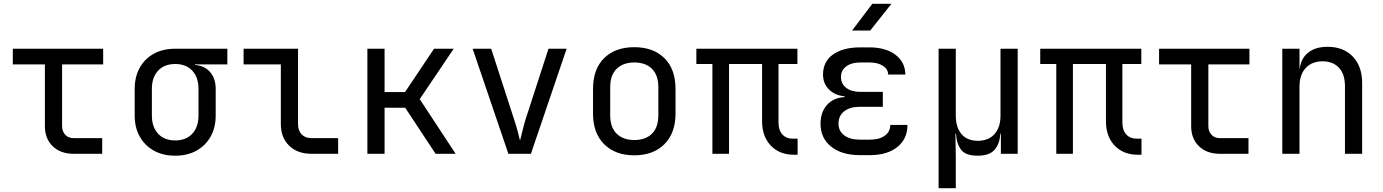

<svg xmlns="http://www.w3.org/2000/svg" viewBox="-20 -805 7240 1005"><path d="M365 0Q297 0 256 -39.5Q215 -79 215 -145V-468H47V-550H520V-468H305V-145Q305 -117 321.5 -99.5Q338 -82 365 -82H515V0Z M897 10Q833 10 785.5 -16.5Q738 -43 711.5 -90Q685 -137 685 -200V-340Q685 -403 711.5 -450.5Q738 -498 785.5 -524Q833 -550 897 -550H1170V-468H1001V-465Q1051 -461 1080 -427.5Q1109 -394 1109 -340V-200Q1109 -137 1082.5 -90Q1056 -43 1008.5 -16.5Q961 10 897 10ZM897 -70Q954 -70 986.5 -105Q1019 -140 1019 -200V-340Q1019 -400 986.5 -435Q954 -470 897 -470Q840 -470 807.5 -435Q775 -400 775 -340V-200Q775 -140 807.5 -105Q840 -70 897 -70Z M1610 0Q1537 0 1493.5 -42.5Q1450 -85 1450 -155V-468H1255V-550H1540V-155Q1540 -121 1559 -101.5Q1578 -82 1610 -82H1750V0Z M1903 0V-550H1993V-323H2100L2252 -550H2355L2177 -286L2365 0H2260L2101 -241H1993V0Z M2641 0 2454 -550H2551L2671 -180Q2682 -147 2690 -116.5Q2698 -86 2702 -69Q2707 -86 2714 -116.5Q2721 -147 2731 -180L2851 -550H2946L2759 0Z M3300 8Q3201 8 3142.5 -50Q3084 -108 3084 -212V-338Q3084 -443 3142 -500.5Q3200 -558 3300 -558Q3400 -558 3458 -500.5Q3516 -443 3516 -338V-212Q3516 -108 3457.5 -50Q3399 8 3300 8ZM3300 -72Q3359 -72 3392.5 -105Q3426 -138 3426 -202V-348Q3426 -412 3392.5 -445Q3359 -478 3300 -478Q3242 -478 3208 -445Q3174 -412 3174 -348V-202Q3174 -138 3208 -105Q3242 -72 3300 -72Z M4136 5Q4060 5 4014.5 -43Q3969 -91 3969 -170V-470H3796V0H3709V-470H3625V-550H4154V-470H4055V-164Q4055 -123 4075.5 -101Q4096 -79 4131 -79H4155V5Z M4534 7H4481Q4386 7 4330.5 -37.5Q4275 -82 4275 -157Q4275 -217 4308 -255Q4341 -293 4401 -297V-301Q4351 -305 4319.5 -336.5Q4288 -368 4288 -414Q4288 -483 4340.5 -520Q4393 -557 4483 -557H4530Q4616 -557 4667 -518.5Q4718 -480 4719 -415H4629Q4628 -444 4601 -461Q4574 -478 4530 -478H4483Q4437 -478 4409.5 -457.5Q4382 -437 4382 -402Q4382 -366 4409.5 -345Q4437 -324 4484 -324H4601V-246H4481Q4429 -246 4399 -222.5Q4369 -199 4369 -158Q4369 -119 4399 -96.5Q4429 -74 4481 -74H4534Q4583 -74 4611.5 -95Q4640 -116 4640 -151H4730Q4730 -78 4677 -35.5Q4624 7 4534 7ZM4440 -645 4546 -785H4646L4535 -645Z M4893 180V-550H4983V-200Q4983 -138 5013 -103Q5043 -68 5098 -68Q5154 -68 5185.5 -103Q5217 -138 5217 -200V-550H5307V0H5219V-105H5216Q5213 -52 5186 -21Q5159 10 5097 10Q5035 10 5011 -21Q4987 -52 4984 -105H4981L4983 20V180Z M5936 5Q5860 5 5814.5 -43Q5769 -91 5769 -170V-470H5596V0H5509V-470H5425V-550H5954V-470H5855V-164Q5855 -123 5875.5 -101Q5896 -79 5931 -79H5955V5Z M6365 0Q6297 0 6256 -39.5Q6215 -79 6215 -145V-468H6047V-550H6520V-468H6305V-145Q6305 -117 6321.5 -99.5Q6338 -82 6365 -82H6515V0Z M6692 0V-550H6782V-445H6783Q6790 -500 6828 -530Q6866 -560 6929 -560Q7012 -560 7061 -509Q7110 -458 7110 -370V0H7020V-354Q7020 -417 6988.5 -450.5Q6957 -484 6903 -484Q6847 -484 6814.5 -449Q6782 -414 6782 -350V0Z"/></svg>

Font: JetBrainsMono NFM
Style: Regular
Weight: 400
Monospace: yes
Designer: Philipp Nurullin, Konstantin Bulenkov
Foundry: JetBrains
Version: Version 2.304; ttfautohint (v1.8.4.7-5d5b);Nerd Fonts 3.3.0